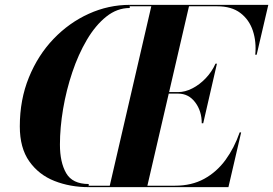

<svg xmlns="http://www.w3.org/2000/svg" viewBox="-20 -770 1124 790"><path d="M513.9 -750V-737.1Q461.7 -737.1 417.2 -701.5Q372.8 -666 337.5 -606.2Q302.2 -546.4 277.5 -472.7Q252.7 -398.9 239.6 -321.7Q226.6 -244.4 226.6 -174.8Q226.6 -102.1 252.3 -57.5Q278.1 -12.9 345 -12.9V0Q268.6 0 204.1 -25.4Q139.6 -50.8 100.6 -106Q61.5 -161.1 61.5 -250Q61.5 -359.9 98.9 -451.4Q136.2 -543 200.3 -609.9Q264.4 -676.8 345.5 -713.4Q426.5 -750 513.9 -750ZM713.1 -384.8H674.3L586.4 -5.9H700Q768.6 -5.9 820.2 -34.2Q871.8 -62.5 908 -112.1Q944.1 -161.6 966.1 -225.1H972.2L919.9 0H345.2V-5.9H431.6L602.5 -744.1H514.2V-750H1084L1036.1 -544.9H1030.3Q1035.4 -598.4 1020.3 -643.8Q1005.1 -689.2 968.9 -716.7Q932.6 -744.1 874 -744.1H757.6L675.8 -391.1H713.1Q741.7 -391.1 771.5 -406.4Q801.3 -421.6 826.5 -448.1Q851.8 -474.6 866.7 -508.1H872.6L816.2 -262.9H810.1Q810.1 -313.2 783.1 -349Q756.1 -384.8 713.1 -384.8Z"/></svg>

Font: Bodoni* 36
Style: Bold Italic
Weight: 700
Italic angle: -13°
Version: Version 2.000; ttfautohint (v1.8.1)